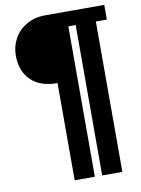

<svg xmlns="http://www.w3.org/2000/svg" viewBox="-97 -765 759 1031"><g transform="rotate(-10 282.5 -250.0)"><path d="M225 200V-330Q131 -330 80.5 -379.5Q30 -429 30 -515Q30 -563 52.5 -605Q75 -647 119 -673.5Q163 -700 225 -700H545V-620H485V200H375V-620H335V200Z"/></g></svg>

Font: Cuprum
Style: Regular
Weight: 400
Designer: Jovanny Lemonad
Foundry: Jovanny Lemonad
Version: Version 3.000